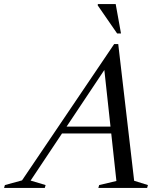

<svg xmlns="http://www.w3.org/2000/svg" viewBox="-95 -921 796 941"><path d="M187 -267 198.5 -300.5H524.5L513.5 -267ZM562.5 -35 630 -14 626 0H387L391 -14L475.5 -34L413.5 -604.5H434L55 -36L128.5 -14L124.5 0H-75L-71 -14L13 -37L464.5 -705H484.5ZM498 -757H479L384 -894.5L384.5 -901H472Z"/></svg>

Font: Newsreader 48pt
Style: Italic
Weight: 400
Italic angle: -17°
Version: Version 1.003